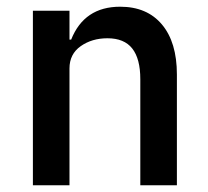

<svg xmlns="http://www.w3.org/2000/svg" viewBox="-20 -552 620 572"><path d="M78 0V-520H187V-434H192Q231 -532 338 -532Q418 -532 462.5 -479Q507 -426 507 -330V0H398V-316Q398 -377 374 -407.5Q350 -438 300 -438Q254 -438 220.5 -414.5Q187 -391 187 -348V0Z"/></svg>

Font: IBM Plex Sans KR Medm
Style: Regular
Weight: 500
Designer: Mike Abbink; Paul van der Laan; Pieter van Rosmalen; Wujin Sim; Chorong Kim; Dohee Lee;
Foundry: Sandoll Inc.
Version: Version 1.003